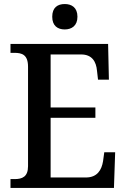

<svg xmlns="http://www.w3.org/2000/svg" viewBox="-20 -932 627 952"><path d="M301 -786C335 -786 364 -804 364 -849C364 -895 335 -912 301 -912C266 -912 239 -895 239 -849C239 -804 266 -786 301 -786ZM32 0H545L551 -177H497L491 -133C484 -89 462 -52 406 -52H231V-348H453V-399H231V-662H382C437 -662 457 -626 461 -581L466 -537H520L516 -714H32V-670H51C89 -670 119 -661 119 -601V-108C119 -55 90 -44 52 -44H32Z"/></svg>

Font: Noto Serif Lao SemiCondensed Medium
Style: Regular
Weight: 500
Width: 4
Designer: Monotype Design Team
Foundry: Monotype Imaging Inc.
Version: Version 2.003